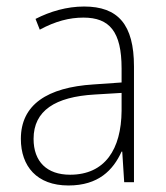

<svg xmlns="http://www.w3.org/2000/svg" viewBox="-20 -559 508 589"><path d="M238 -539C185 -539 134 -524 89 -501L102 -468C150 -494 193 -505 236 -505C316 -505 353 -462 353 -349V-306L267 -300C125 -291 44 -238 44 -133C44 -49 93 10 190 10C282 10 327 -37 353 -94H355L361 0H391V-355C391 -484 342 -539 238 -539ZM270 -269 353 -274V-219C352 -101 302 -23 195 -23C124 -23 83 -63 83 -133C83 -220 150 -262 270 -269Z"/></svg>

Font: Noto Sans Malayalam SemiCondensed ExtraLight
Style: Regular
Weight: 200
Width: 4
Designer: Jelle Bosma - Monotype Design Team
Foundry: Monotype Imaging Inc.
Version: Version 2.104